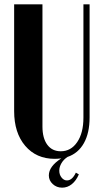

<svg xmlns="http://www.w3.org/2000/svg" viewBox="-20 -719 471 881"><path d="M44.9 -699.2H174.8V-138.2Q174.8 -85 197 -54.9Q219.2 -24.9 258.8 -24.9Q305.7 -24.9 334.2 -66.9Q362.8 -108.9 362.8 -179.2V-699.2H391.1V-180.2Q391.1 -108.9 365 -62.3Q338.9 -15.6 290 1Q272 12.7 262 29.8Q252 46.9 252 64Q252 82.5 262.5 95.7Q272.9 108.9 287.1 108.9Q311.5 108.9 328.1 73.2L341.8 81.1Q329.6 109.9 309.6 126Q289.6 142.1 265.1 142.1Q239.7 142.1 221.9 125.5Q204.1 108.9 204.1 85.9Q204.1 44.4 261.2 7.8Q243.7 9.8 231 9.8Q146.5 9.8 95.7 -49.8Q44.9 -109.4 44.9 -209Z"/></svg>

Font: Moniqa Black Heading
Style: Regular
Weight: 900
Designer: Rajesh Rajput
Foundry: Rajesh Rajput
Version: Version 1.000